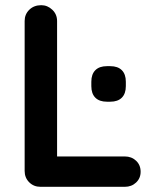

<svg xmlns="http://www.w3.org/2000/svg" viewBox="-20 -720 582 740"><path d="M461 -117Q487 -117 504.5 -100.5Q522 -84 522 -58Q522 -33 504.5 -16.5Q487 0 461 0H136Q110 0 92.5 -17.5Q75 -35 75 -61V-639Q75 -665 93 -682.5Q111 -700 139 -700Q163 -700 181.5 -682.5Q200 -665 200 -639V-100L178 -117ZM392 -328Q363 -328 347.5 -343.5Q332 -359 332 -388V-405Q332 -434 347.5 -449.5Q363 -465 392 -465H405Q434 -465 449.5 -449.5Q465 -434 465 -405V-388Q465 -359 449.5 -343.5Q434 -328 405 -328Z"/></svg>

Font: Quicksand Light
Style: Bold
Weight: 700
Version: Version 3.004